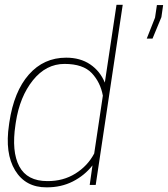

<svg xmlns="http://www.w3.org/2000/svg" viewBox="-20 -782 710 812"><path d="M180.2 -16.1Q247.1 -15.6 298.8 -47.9Q350.6 -80.1 378.4 -132.8L415 -377.4Q404.8 -433.6 368.2 -472.7Q331.1 -511.7 252.9 -511.7Q174.8 -511.7 119.1 -442.4Q63.5 -373 46.9 -264.6L45.4 -254.4Q28.3 -141.1 61.5 -78.6Q94.7 -16.1 180.2 -16.1ZM259.8 -538.1Q319.3 -538.1 361.3 -509.8Q403.3 -481.4 423.3 -432.6L472.7 -761.7H499L384.8 0H359.4L371.1 -82.5Q337.9 -40 288.1 -14.6Q238.3 10.7 176.8 10.3Q87.9 10.7 43.9 -61.5Q0 -133.8 18.1 -254.4L19.5 -264.6Q39.1 -395.5 102.1 -466.8Q165 -538.1 259.8 -538.1ZM662.6 -709.5 625 -618.7H600.6L635.7 -707.5L643.6 -760.7H669.9Z"/></svg>

Font: Roboto-ThinItalic
Style: Italic
Weight: 250
Italic angle: -12°
Designer: Google
Version: Version 1.100141; 2013; ttfautohint (v0.94.14-c901) -l 8 -r 